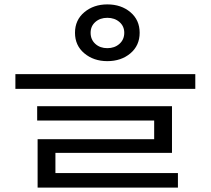

<svg xmlns="http://www.w3.org/2000/svg" viewBox="-20 -697 960 873"><path d="M468 -677Q531 -677 573 -641.5Q615 -606 615 -548Q615 -490 573 -454.5Q531 -419 468 -419Q406 -419 363.5 -454.5Q321 -490 321 -548Q321 -606 363.5 -641.5Q406 -677 468 -677ZM468 -616Q435 -616 413.5 -597Q392 -578 392 -548Q392 -517 413.5 -497.5Q435 -478 468 -478Q501 -478 523 -497.5Q545 -517 545 -548Q545 -578 523 -597Q501 -616 468 -616ZM50 -360H868V-293H50ZM149 -214H762V-2H232V112H151V-64H681V-149H149ZM151 90H789V156H151Z"/></svg>

Font: ukorean85
Style: Book
Weight: 400
Designer: Jelle Bosma - Monotype Design Team
Foundry: Monotype Imaging Inc.
Version: Version 2.003